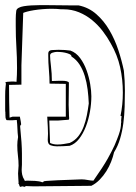

<svg xmlns="http://www.w3.org/2000/svg" viewBox="-25 -730 527 744"><path d="M280 -709H259Q235 -709 211 -709.5Q187 -710 163 -710H126Q111 -710 95.5 -709Q80 -708 67.5 -706Q55 -704 47 -699.5Q39 -695 38 -688Q37 -680 36.5 -673Q36 -666 36 -658V-629Q36 -587 38.5 -547.5Q41 -508 41 -466Q41 -453 40.5 -440Q40 -427 39 -413Q34 -414 29 -414Q24 -414 19 -414Q10 -414 3 -413Q-4 -412 -4 -410Q-4 -407 -2 -407Q-2 -405 -3.5 -392.5Q-5 -380 -5 -357V-306Q-5 -298 -4 -293Q-5 -292 -5 -291H-4V-283Q-4 -276 -3.5 -273.5Q-3 -271 -2.5 -270Q-2 -269 -1.5 -269Q-1 -269 -1 -268V-265Q1 -264 12 -264Q17 -264 23.5 -264Q30 -264 38 -265H40Q42 -248 42.5 -232Q43 -216 45 -199Q42 -182 42 -167Q42 -147 44.5 -127Q47 -107 47 -88Q47 -80 46 -73Q45 -66 45 -58Q45 -47 46 -37.5Q47 -28 47 -23Q47 -19 46 -19Q49 -17 50 -11.5Q51 -6 55 -6Q57 -6 58 -7Q59 -8 61 -8Q63 -8 66 -7Q69 -6 71 -6L75 -9Q81 -9 88 -8.5Q95 -8 103 -8H115Q169 -8 223.5 -9Q278 -10 329 -10Q347 -19 361.5 -34Q376 -49 387 -66.5Q398 -84 405.5 -103Q413 -122 417 -140Q432 -164 440.5 -193Q449 -222 453 -253Q457 -284 458 -316Q459 -348 459 -378Q459 -398 458 -417Q457 -436 455 -456Q447 -495 433.5 -536Q420 -577 399 -613Q378 -649 348.5 -675Q319 -701 280 -709ZM12 -274Q11 -302 10.5 -337Q10 -372 10 -401L58 -402V-477L65 -680Q69 -682 80 -685Q91 -688 106.5 -690.5Q122 -693 140 -694.5Q158 -696 175 -696Q185 -696 194 -695.5Q203 -695 212 -694H221Q253 -694 281 -682.5Q309 -671 332 -652Q355 -633 373 -609.5Q391 -586 404 -562Q430 -517 440.5 -469.5Q451 -422 451 -371Q451 -324 442 -281L446 -280Q444 -263 444 -253Q444 -243 442 -232.5Q440 -222 435 -207.5Q430 -193 419 -167Q410 -147 392.5 -115.5Q375 -84 337 -30Q328 -30 315 -32.5Q302 -35 291 -35Q229 -33 198.5 -31.5Q168 -30 156 -29Q144 -28 144 -27Q144 -26 142 -24H138Q128 -28 111 -29Q94 -30 80 -30Q78 -30 75.5 -29.5Q73 -29 71 -29L70 -32Q63 -43 61 -53Q59 -63 59 -72Q59 -78 59.5 -83Q60 -88 60 -92Q60 -97 60 -134.5Q60 -172 53 -240Q53 -244 57 -248Q57 -250 55.5 -259Q54 -268 52 -278H24ZM161 -212Q161 -204 160.5 -199Q160 -194 160 -188Q160 -171 171 -167Q182 -163 195 -163Q208 -163 219 -163.5Q230 -164 245 -165Q266 -172 281.5 -192Q297 -212 307.5 -239Q318 -266 323.5 -297Q329 -328 329 -357Q329 -377 324.5 -404Q320 -431 310.5 -457.5Q301 -484 285.5 -505Q270 -526 248 -534Q227 -537 202 -537Q190 -537 176 -536Q162 -535 162 -523V-513Q162 -488 164.5 -459Q167 -430 167 -406L230 -405V-278H158Q161 -230 161 -212ZM197 -170Q182 -170 169 -176L166 -263H201L240 -266Q242 -266 242.5 -268Q243 -270 243 -272Q242 -281 242 -294Q242 -307 241 -324L242 -410Q238 -417 215 -417H206L176 -416Q176 -445 172.5 -473.5Q169 -502 169 -515Q169 -523 179 -526Q189 -529 196 -529Q199 -529 208 -528.5Q217 -528 226.5 -526Q236 -524 244 -520.5Q252 -517 252 -511Q271 -499 283.5 -479.5Q296 -460 303.5 -435.5Q311 -411 314.5 -383.5Q318 -356 319 -329Q316 -306 311.5 -283Q307 -260 299 -239Q291 -218 278 -201.5Q265 -185 245 -176Q234 -174 222 -172Q210 -170 197 -170ZM446 -258H448L446 -255Z"/></svg>

Font: Londrina Sketch
Style: Regular
Weight: 400
Designer: Marcelo Magalhaes
Foundry: Marcelo Magalhães
Version: Version 1.002